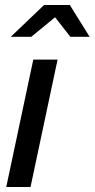

<svg xmlns="http://www.w3.org/2000/svg" viewBox="-20 -747 378 767"><path d="M210 -509 102 0H5L113 -509ZM261 -600 200 -678 105 -600H23L156 -727H259L338 -600Z"/></svg>

Font: Red Hat Display Medium
Style: Italic
Weight: 500
Italic angle: -12°
Designer: Pentagram / MCKL
Foundry: Pentagram / MCKL
Version: Version 1.003; Red Hat Display Medium Italic